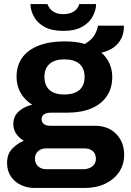

<svg xmlns="http://www.w3.org/2000/svg" viewBox="-20 -743 647 951"><path d="M150 188Q115 188 84 173.5Q53 159 34 131Q15 103 15 64Q15 20 40.5 -6.5Q66 -33 98 -46Q75 -59 60.5 -80Q46 -101 46 -129Q46 -168 74.5 -192.5Q103 -217 140 -224Q103 -247 82.5 -282.5Q62 -318 62 -362Q62 -419 90.5 -458Q119 -497 172.5 -517.5Q226 -538 299 -538Q328 -538 353.5 -535Q379 -532 400 -525Q437 -547 450.5 -573.5Q464 -600 465 -616H594Q594 -579 580.5 -552Q567 -525 542 -507.5Q517 -490 482 -482Q508 -460 522 -429Q536 -398 536 -362Q536 -306 509 -266.5Q482 -227 432.5 -206Q383 -185 314 -185H234Q210 -185 198 -176.5Q186 -168 186 -152Q186 -139 196.5 -129.5Q207 -120 231 -120H450Q516 -120 555.5 -79.5Q595 -39 595 24Q595 72 570 109Q545 146 501 167Q457 188 400 188ZM208 95H393Q411 95 425 88.5Q439 82 447 70.5Q455 59 455 44Q455 18 439 5Q423 -8 399 -8H208Q184 -8 168.5 6Q153 20 153 43Q153 66 168.5 80.5Q184 95 208 95ZM299 -275Q348 -275 373.5 -297.5Q399 -320 399 -362Q399 -404 373.5 -426.5Q348 -449 299 -449Q251 -449 225.5 -426.5Q200 -404 200 -362Q200 -335 211 -315Q222 -295 244 -285Q266 -275 299 -275ZM293 -590Q236 -590 200 -610Q164 -630 147.5 -661.5Q131 -693 131 -723H215Q218 -713 227 -701Q236 -689 252.5 -681Q269 -673 293 -673Q319 -673 336 -681Q353 -689 362 -701Q371 -713 372 -723H456Q456 -693 439 -661.5Q422 -630 386.5 -610Q351 -590 293 -590Z"/></svg>

Font: Archivo SemiBold
Style: Bold
Weight: 700
Version: Version 2.001